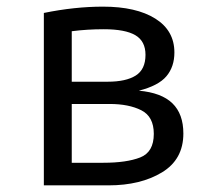

<svg xmlns="http://www.w3.org/2000/svg" viewBox="-20 -558 640 578"><path d="M532 -156Q532 -78 467.5 -39Q403 0 307 0H112V-519Q205 -538 290 -538Q390 -538 447.5 -502Q505 -466 505 -400Q505 -357 481 -328.5Q457 -300 398 -285Q466 -279 499 -247Q532 -215 532 -156ZM196 -464V-312H304Q359 -312 388.5 -330.5Q418 -349 418 -393Q418 -434 387.5 -452Q357 -470 292 -470Q243 -470 196 -464ZM443 -155Q443 -207 405.5 -226Q368 -245 310 -245H196V-68H291Q361 -68 402 -84Q443 -100 443 -155Z"/></svg>

Font: FiraDG Mono
Style: Regular
Weight: 400
Designer: Carrois Corporate & Edenspiekermann AG
Foundry: Carrois Corporate GbR & Edenspiekermann AG
Version: Version 3.206